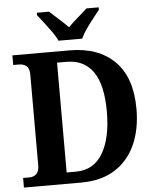

<svg xmlns="http://www.w3.org/2000/svg" viewBox="-61 -982 839 1033"><g transform="rotate(-5 358.5 -465.5)"><path d="M26 0V-52H61Q84 -52 98.5 -66.5Q113 -81 113 -114V-602Q113 -637 97 -649.5Q81 -662 56 -662H26V-714H335Q490 -714 578 -626.5Q666 -539 666 -369Q666 -259 628.5 -176Q591 -93 517.5 -46.5Q444 0 335 0ZM313 -61Q408 -61 457 -143Q506 -225 506 -369Q506 -513 457 -583.5Q408 -654 314 -654H262V-61ZM280 -771Q270 -794 251 -820.5Q232 -847 212 -873Q192 -899 177 -918V-931H243Q262 -913 292 -886.5Q322 -860 343 -838Q364 -860 395 -886.5Q426 -913 445 -931H511V-918Q496 -899 475.5 -873Q455 -847 436.5 -820.5Q418 -794 408 -771Z"/></g></svg>

Font: Noto Serif Khmer SemiCondensed
Style: Bold
Weight: 700
Width: 4
Designer: Danh Hong and the Monotype Design Team
Foundry: Monotype Imaging Inc.
Version: Version 2.004; ttfautohint (v1.8.4.7-5d5b)